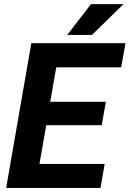

<svg xmlns="http://www.w3.org/2000/svg" viewBox="-20 -923 636 943"><path d="M479.5 -308.1H207L173.8 -117.7H494.1L473.6 0H10.3L133.8 -710.9H596.2L575.2 -592.3H256.3L226.6 -422.9H500ZM427.2 -902.8H586.9L431.6 -751.5H310.1Z"/></svg>

Font: RobotoInd
Style: Bold Italic
Weight: 700
Italic angle: -12°
Designer: Google
Version: Version 2.001150; 2014